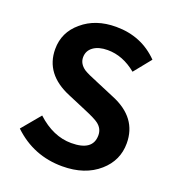

<svg xmlns="http://www.w3.org/2000/svg" viewBox="-138 -863 900 986"><g transform="rotate(20 312.0 -370.0)"><path d="M42 -94 127 -196Q216 -114 315 -114Q433 -114 433 -199Q433 -236 402 -259Q384 -273 322 -299L223 -341Q73 -403 73 -540Q73 -632 145 -692Q217 -754 329 -754Q468 -754 561 -659L486 -566Q412 -627 329 -627Q280 -627 251 -606Q222 -585 222 -549Q222 -514 256 -490Q276 -477 338 -452L435 -411Q584 -350 584 -210Q584 -116 512 -53Q436 14 312 14Q155 14 42 -94Z"/></g></svg>

Font: KaiGen Gothic SC Bold
Style: Bold
Weight: 700
Designer: Ryoko NISHIZUKA Ë•øÂ°öÊ∂ºÂ≠ê (kana & ideographs); Paul D. Hunt (Latin, Greek & Cyrillic); Wenlong ZHANG Âº†ÊñáÈæô (bopom
Version: Version 1.001 October 10, 2014